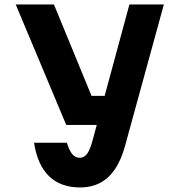

<svg xmlns="http://www.w3.org/2000/svg" viewBox="-20 -820 790 859"><path d="M389.5 -391.2H535.6L481.9 -261H276.4L50.3 -800H221.3ZM713.1 -800 539.7 -168.1Q522.4 -104.9 494.8 -63.7Q467.2 -22.6 428.1 -2Q389.1 18.6 338.5 18.6Q251.4 18.6 199.5 -31.6Q147.7 -81.8 132.3 -181.3H279Q290.7 -144.9 304 -129.6Q317.4 -114.2 337.1 -114.2Q356.9 -114.2 370.2 -132.6Q383.6 -150.9 395.3 -196L559 -800Z"/></svg>

Font: Martian Mono sWd Rg
Style: Regular
Weight: 400
Width: 6
Monospace: yes
Designer: Roman Shamin
Foundry: Evil Martians
Version: Version 1.000